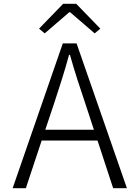

<svg xmlns="http://www.w3.org/2000/svg" viewBox="-20 -998 740 1018"><path d="M347 -933H352L482 -821L512 -846L384 -978H315L187 -846L217 -821ZM580 0H653L386 -768H313L47 0H117L201 -253H497ZM220 -310 265 -444C294 -533 321 -614 346 -707H351C377 -614 404 -533 434 -444L478 -310Z"/></svg>

Font: Kawkab Mono Light
Style: Regular
Weight: 300
Monospace: yes
Designer: Abdullah Arif
Foundry: Abdullah Arif
Version: Version 1.000;PS 000.500;hotconv 1.0.88;makeotf.lib2.5.64775